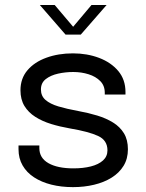

<svg xmlns="http://www.w3.org/2000/svg" viewBox="-20 -758 601 788"><path d="M279.5 10Q231.5 10 190.8 -0.2Q150 -10.5 119.8 -30.2Q89.5 -50 72.8 -79Q56 -108 56 -145.5Q56 -149.5 56 -153.8Q56 -158 56 -161H141.5Q141.5 -158 141.5 -156Q141.5 -154 141.5 -150Q141.5 -109.5 179 -88.2Q216.5 -67 281.5 -67Q321.5 -67 353 -75Q384.5 -83 402.8 -99.5Q421 -116 421 -141Q421 -182.5 382.2 -200.2Q343.5 -218 266.5 -231Q226 -238 189.5 -249.2Q153 -260.5 124.8 -278.5Q96.5 -296.5 80.2 -323.2Q64 -350 64 -387.5Q64 -436 92.8 -469.8Q121.5 -503.5 170.5 -521.2Q219.5 -539 279.5 -539Q337.5 -539 386.5 -520.5Q435.5 -502 465.2 -466.8Q495 -431.5 495 -380Q495 -378 495 -375.2Q495 -372.5 495 -370H410Q410 -372.5 410 -374Q410 -375.5 410 -377.5Q410 -406.5 391.5 -425.2Q373 -444 343.5 -453.2Q314 -462.5 280.5 -462.5Q249 -462.5 218.5 -455.8Q188 -449 168 -433.5Q148 -418 148 -391Q148 -364 166.8 -347.8Q185.5 -331.5 219.8 -321.2Q254 -311 300.5 -302.5Q342 -295 379 -283.8Q416 -272.5 444.2 -255Q472.5 -237.5 488.8 -210.8Q505 -184 505 -145.5Q505 -106.5 487.2 -77.5Q469.5 -48.5 438.2 -29Q407 -9.5 366.2 0.2Q325.5 10 279.5 10ZM143.5 -737.5H204.5L293 -633H267.5L355.5 -737.5H417.5L311.5 -616H249Z"/></svg>

Font: Epilogue
Style: Regular
Weight: 400
Designer: Tyler Finck
Foundry: Etcetera Type Co
Version: Version 2.112